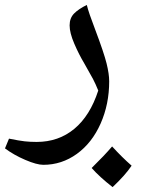

<svg xmlns="http://www.w3.org/2000/svg" viewBox="-60 -411 608 770"><path d="M113.8 250Q87.4 250 41.3 230.2Q-4.9 210.4 -40 184.1L-23.9 145Q17.1 153.3 39.1 155.8Q61 158.2 86.9 158.2Q174.8 158.2 238 105.7Q301.3 53.2 334 -47.9Q323.2 -74.7 313 -94.2Q302.7 -113.8 278.3 -156.2Q256.3 -192.9 237.8 -236.1Q219.2 -279.3 219.2 -309.1Q219.2 -338.9 237.5 -357.2Q255.9 -375.5 288.1 -391.1Q295.9 -359.4 321.3 -293.5Q356.9 -199.2 367.4 -156.7Q377.9 -114.3 377.9 -85Q377.9 6.8 343.5 84.5Q309.1 162.1 248.3 206.1Q187.5 250 113.8 250ZM467.8 253.4Q442.9 291 391.6 339.4Q339.4 298.8 307.6 262.7Q359.9 211.4 389.6 176.3Q430.2 220.7 467.8 253.4Z"/></svg>

Font: Droid Arabic Naskh
Style: Regular
Weight: 400
Designer: Pascal Zoghbi
Foundry: Ascender Corporation
Version: Version 1.00